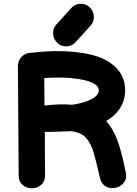

<svg xmlns="http://www.w3.org/2000/svg" viewBox="-20 -999 725 1019"><path d="M511 -53Q518 -26 535.5 -13.5Q553 -1 574.5 -0.5Q596 0 615 -10.5Q634 -21 644 -40.5Q654 -60 647 -87Q632 -161 617.5 -210.5Q603 -260 585.5 -294.5Q568 -329 544 -357Q638 -413 644 -509Q649 -607 566 -665Q511 -704 416 -718Q293 -737 150 -719H145Q116 -719 95.5 -698.5Q75 -678 75 -649Q75 -556 77 -369Q79 -182 79 -69Q79 -41 93 -24.5Q107 -8 128 -2.5Q149 3 170 -2.5Q191 -8 205 -24.5Q219 -41 219 -69Q219 -163 218 -299H248Q269 -300 308 -301Q309 -301 328 -301.5Q347 -302 358 -303Q405 -297 430 -274Q453 -253 471 -208Q488 -156 511 -53ZM216 -439Q215 -524 215 -585Q318 -592 394 -580Q457 -571 487 -550Q506 -537 504 -517Q503 -494 470 -475Q434 -455 375 -445Q369 -444 361 -443Q302 -449 219 -439H216ZM335 -753Q364 -755 383 -777L461 -863Q481 -887 478 -914.5Q475 -942 455.5 -961Q436 -980 405 -979Q376 -977 357 -955L279 -869Q259 -845 262 -817.5Q265 -790 284.5 -771Q304 -752 335 -753Z"/></svg>

Font: Balsamiq Sans
Style: Bold
Weight: 700
Designer: Michael Angeles
Foundry: Balsamiq SRL
Version: Version 1.020; ttfautohint (v1.8.4.7-5d5b);gftools[0.9.26]